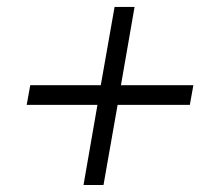

<svg xmlns="http://www.w3.org/2000/svg" viewBox="-20 -609 627 558"><path d="M331.5 -361.3H542L531.7 -304.2H321.8L280.8 -71.3H222.7L263.2 -304.2H57.6L67.9 -361.3H272.9L313 -588.9H371.1Z"/></svg>

Font: TypoPRO Roboto Mono
Style: Italic
Weight: 300
Designer: Google
Version: Version 2.000986; 2015; ttfautohint (v1.3)